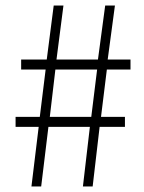

<svg xmlns="http://www.w3.org/2000/svg" viewBox="-20 -670 519 690"><path d="M93 0 119 -214H36V-250H123L144 -420H56V-456H148L173 -650H208L183 -456H332L358 -650H393L367 -456H449V-420H364L343 -250H429V-214H338L313 0H278L303 -214H154L128 0ZM159 -250H308L329 -420H179Z"/></svg>

Font: Mada Light
Style: Regular
Weight: 300
Designer: Khaled Hosny
Version: Version 1.5